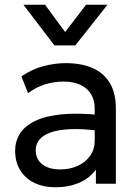

<svg xmlns="http://www.w3.org/2000/svg" viewBox="-20 -777 582 812"><path d="M215 15Q163 15 124.5 -4Q86 -23 65 -57.8Q44 -92.5 44 -140Q44 -179 64 -211.2Q84 -243.5 127 -264.8Q170 -286 238.5 -293.2Q307 -300.5 404 -290.5L406.5 -223Q331.5 -233 279 -230.8Q226.5 -228.5 194 -216.8Q161.5 -205 146.2 -185.8Q131 -166.5 131 -142.5Q131 -104 158.8 -82.2Q186.5 -60.5 235 -60.5Q276.5 -60.5 309.2 -75.8Q342 -91 361.2 -118.2Q380.5 -145.5 380.5 -181.5V-318.5Q380.5 -353 365.2 -378.5Q350 -404 320.5 -418Q291 -432 248 -432Q209.5 -432 171.5 -420.5Q133.5 -409 98.5 -383L70.5 -454Q116 -485 164.5 -497.5Q213 -510 257.5 -510Q325 -510 372.5 -488.8Q420 -467.5 445 -425Q470 -382.5 470 -319V0H385.5V-60Q360 -23.5 315 -4.2Q270 15 215 15ZM210 -585 79 -757H170.5L255.5 -641.5L344 -757H434.5L298.5 -585Z"/></svg>

Font: Geologica Cursive Light
Style: Regular
Weight: 300
Designer: Sindre Bremnes, Frode Helland
Foundry: Monokrom Skriftforlag AS
Version: Version 1.010;gftools[0.9.28]